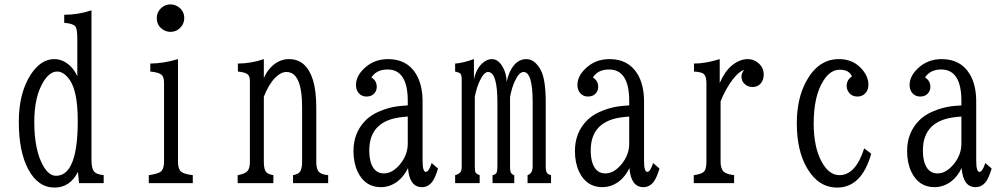

<svg xmlns="http://www.w3.org/2000/svg" viewBox="-20 -827 4540 867"><path d="M336.9 0 332 -50.8Q295.9 20 226.6 20Q151.4 20 107.4 -63Q64.9 -143.1 64.9 -276.9Q64.9 -406.2 118.2 -489.3Q164.1 -560.1 225.1 -560.1Q264.2 -560.1 296.9 -529.3Q316.4 -510.7 329.1 -482.9V-652.8Q329.1 -697.3 319.8 -708Q309.6 -720.7 270 -724.1V-760.3Q333 -760.3 393.1 -780.3V-105Q393.1 -70.3 402.8 -55.2Q413.6 -39.1 448.2 -36.1V0ZM238.3 -503.9Q203.6 -503.9 175.3 -456.5Q134.8 -389.6 134.8 -276.9Q134.8 -150.4 174.3 -79.6Q200.2 -33.2 232.9 -33.2Q331.1 -33.2 331.1 -280.8Q331.1 -413.1 295.4 -465.3Q268.6 -503.9 238.3 -503.9Z M750 -807.1Q767.6 -807.1 783.2 -797.4Q812 -778.8 812 -745.1Q812 -720.7 794.9 -702.6Q776.9 -683.1 750 -683.1Q734.4 -683.1 720.7 -690.4Q688 -708.5 688 -745.1Q688 -773.4 709.5 -792Q727.1 -807.1 750 -807.1ZM651.9 0V-36.1Q693.4 -42 705.6 -51.8Q720.7 -64.5 720.7 -96.2V-453.1Q720.7 -480.5 708.5 -490.2Q695.3 -500.5 658.7 -503.9V-540Q718.3 -540.5 783.7 -560.1V-96.2Q783.7 -64 797.9 -51.8Q811.5 -40.5 850.6 -36.1V0Z M1053.2 0V-36.1Q1087.4 -42 1098.1 -55.2Q1108.4 -67.4 1108.4 -96.2V-460.9Q1108.4 -484.4 1097.2 -492.2Q1084.5 -501 1054.2 -503.9V-540Q1115.2 -540.5 1171.4 -560.1V-475.1Q1187.5 -511.2 1213.9 -533.2Q1246.6 -560.1 1284.7 -560.1Q1363.3 -560.1 1392.6 -467.3Q1408.2 -418 1408.2 -339.8V-96.2Q1408.2 -63.5 1419.9 -50.8Q1431.6 -38.6 1461.9 -36.1V0H1303.2V-36.1Q1327.1 -40.5 1335 -51.8Q1344.2 -65.4 1344.2 -96.2V-342.8Q1344.2 -502 1273.4 -502Q1248.5 -502 1222.7 -476.1Q1193.4 -446.8 1171.4 -390.1V-96.2Q1171.4 -63.5 1181.2 -50.8Q1189 -40.5 1214.4 -36.1V0Z M1821.3 -351.1V-371.1Q1821.3 -513.2 1730 -513.2Q1680.2 -513.2 1657.2 -477.1Q1681.2 -462.9 1681.2 -434.6Q1681.2 -421.9 1674.8 -411.6Q1662.1 -391.1 1634.8 -391.1Q1614.3 -391.1 1601.1 -405.3Q1587.4 -419.9 1587.4 -443.4Q1587.4 -482.9 1624.5 -518.1Q1668.5 -560.1 1732.4 -560.1Q1816.9 -560.1 1857.9 -494.1Q1888.2 -445.3 1888.2 -368.2V-102.1Q1888.2 -50.8 1902.8 -50.8Q1916.5 -50.8 1929.2 -90.8L1958 -65.9Q1945.8 -25.9 1933.1 -7.8Q1914.1 18.1 1885.3 18.1Q1829.1 18.1 1822.3 -67.9Q1803.7 -29.3 1773.9 -6.8Q1739.7 18.1 1699.7 18.1Q1627.9 18.1 1594.7 -52.2Q1576.2 -91.8 1576.2 -145Q1576.2 -226.6 1628.4 -280.8Q1658.7 -313 1713.4 -332Q1753.9 -346.2 1794.4 -349.1ZM1821.3 -300.8 1800.3 -298.8Q1647.5 -284.7 1647.5 -147.9Q1647.5 -111.3 1656.7 -86.9Q1673.3 -43.9 1713.4 -43.9Q1752 -43.9 1786.1 -85Q1821.3 -127.4 1821.3 -178.2Z M2035.2 0V-36.1Q2052.7 -40.5 2059.6 -50.3Q2064.9 -57.1 2064.9 -76.2V-464.8Q2064.9 -486.3 2060.1 -493.2Q2054.2 -500 2035.2 -503.9V-540Q2066.9 -541.5 2120.1 -560.1V-467.8Q2129.4 -513.7 2156.2 -539.6Q2177.7 -560.1 2200.2 -560.1Q2227.5 -560.1 2246.1 -531.2Q2267.1 -498.5 2268.1 -457Q2275.4 -492.2 2288.6 -514.6Q2314.9 -560.1 2356.4 -560.1Q2395 -560.1 2421.9 -510.7Q2444.3 -468.8 2444.3 -365.2V-75.2Q2444.3 -54.2 2450.2 -45.9Q2455.1 -39.1 2468.3 -36.1V0H2362.3V-36.1Q2385.3 -43.5 2385.3 -76.2V-366.2Q2385.3 -502 2344.2 -502Q2324.2 -502 2305.2 -461.4Q2291.5 -433.1 2283.2 -389.2V-76.2Q2283.2 -56.2 2286.6 -48.3Q2290.5 -39.6 2302.2 -36.1V0H2204.1V-36.1Q2218.3 -39.1 2222.2 -46.9Q2226.1 -54.7 2226.1 -76.2V-365.2Q2226.1 -502 2183.6 -502Q2165.5 -502 2146.5 -461.9Q2132.8 -433.6 2124 -390.1V-76.2Q2124 -55.2 2127 -49.3Q2131.8 -40.5 2146 -36.1V0Z M2821.3 -351.1V-371.1Q2821.3 -513.2 2730 -513.2Q2680.2 -513.2 2657.2 -477.1Q2681.2 -462.9 2681.2 -434.6Q2681.2 -421.9 2674.8 -411.6Q2662.1 -391.1 2634.8 -391.1Q2614.3 -391.1 2601.1 -405.3Q2587.4 -419.9 2587.4 -443.4Q2587.4 -482.9 2624.5 -518.1Q2668.5 -560.1 2732.4 -560.1Q2816.9 -560.1 2857.9 -494.1Q2888.2 -445.3 2888.2 -368.2V-102.1Q2888.2 -50.8 2902.8 -50.8Q2916.5 -50.8 2929.2 -90.8L2958 -65.9Q2945.8 -25.9 2933.1 -7.8Q2914.1 18.1 2885.3 18.1Q2829.1 18.1 2822.3 -67.9Q2803.7 -29.3 2773.9 -6.8Q2739.7 18.1 2699.7 18.1Q2627.9 18.1 2594.7 -52.2Q2576.2 -91.8 2576.2 -145Q2576.2 -226.6 2628.4 -280.8Q2658.7 -313 2713.4 -332Q2753.9 -346.2 2794.4 -349.1ZM2821.3 -300.8 2800.3 -298.8Q2647.5 -284.7 2647.5 -147.9Q2647.5 -111.3 2656.7 -86.9Q2673.3 -43.9 2713.4 -43.9Q2752 -43.9 2786.1 -85Q2821.3 -127.4 2821.3 -178.2Z M3112.8 0V-36.1Q3147 -40.5 3158.7 -51.8Q3169.9 -63 3169.9 -96.2V-453.1Q3169.9 -482.4 3157.7 -493.2Q3147.5 -502 3113.8 -503.9V-540Q3166 -540 3230 -560.1V-452.1Q3252 -503.4 3283.2 -529.8Q3318.8 -560.1 3356.4 -560.1Q3376.5 -560.1 3393.6 -549.8Q3428.7 -528.8 3428.7 -489.7Q3428.7 -473.6 3421.9 -460.4Q3408.2 -434.1 3377.4 -434.1Q3360.4 -434.1 3347.2 -443.8Q3328.1 -458 3328.1 -481Q3328.1 -496.6 3340.8 -512.2Q3315.9 -502.9 3291 -471.2Q3255.4 -424.8 3233.9 -369.1V-96.2Q3233.9 -65.4 3248 -51.8Q3259.3 -40.5 3294.9 -36.1V0Z M3914.1 -132.8Q3871.1 20 3760.3 20Q3675.3 20 3624 -68.4Q3578.1 -147 3578.1 -270.5Q3578.1 -380.9 3620.1 -459Q3674.8 -560.1 3768.1 -560.1Q3827.1 -560.1 3864.3 -522.9Q3901.4 -486.3 3901.4 -444.3Q3901.4 -421.9 3888.7 -407.2Q3874.5 -391.1 3852.1 -391.1Q3820.8 -391.1 3807.6 -418.9Q3803.2 -427.7 3803.2 -438Q3803.2 -466.8 3827.1 -481.9Q3814.5 -512.2 3772 -512.2Q3729 -512.2 3697.8 -461.9Q3654.3 -393.1 3654.3 -270Q3654.3 -163.6 3689.5 -98.1Q3722.7 -36.1 3770.5 -36.1Q3844.2 -36.1 3882.3 -157.2Z M4321.3 -351.1V-371.1Q4321.3 -513.2 4230 -513.2Q4180.2 -513.2 4157.2 -477.1Q4181.2 -462.9 4181.2 -434.6Q4181.2 -421.9 4174.8 -411.6Q4162.1 -391.1 4134.8 -391.1Q4114.3 -391.1 4101.1 -405.3Q4087.4 -419.9 4087.4 -443.4Q4087.4 -482.9 4124.5 -518.1Q4168.5 -560.1 4232.4 -560.1Q4316.9 -560.1 4357.9 -494.1Q4388.2 -445.3 4388.2 -368.2V-102.1Q4388.2 -50.8 4402.8 -50.8Q4416.5 -50.8 4429.2 -90.8L4458 -65.9Q4445.8 -25.9 4433.1 -7.8Q4414.1 18.1 4385.3 18.1Q4329.1 18.1 4322.3 -67.9Q4303.7 -29.3 4273.9 -6.8Q4239.7 18.1 4199.7 18.1Q4127.9 18.1 4094.7 -52.2Q4076.2 -91.8 4076.2 -145Q4076.2 -226.6 4128.4 -280.8Q4158.7 -313 4213.4 -332Q4253.9 -346.2 4294.4 -349.1ZM4321.3 -300.8 4300.3 -298.8Q4147.5 -284.7 4147.5 -147.9Q4147.5 -111.3 4156.7 -86.9Q4173.3 -43.9 4213.4 -43.9Q4252 -43.9 4286.1 -85Q4321.3 -127.4 4321.3 -178.2Z"/></svg>

Font: BIZ UDMincho
Style: Regular
Weight: 400
Monospace: yes
Designer: TypeBank Co., Ltd.
Foundry: Morisawa Inc.
Version: Version 1.06